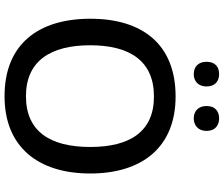

<svg xmlns="http://www.w3.org/2000/svg" viewBox="-88 -930 962 825"><g transform="rotate(90 392.5 -517.0)"><path d="M245 -924C245 -887 268 -869 298 -869C327 -869 351 -887 351 -924C351 -962 327 -978 298 -978C268 -978 245 -962 245 -924ZM435 -924C435 -887 459 -869 488 -869C517 -869 542 -887 542 -924C542 -962 517 -978 488 -978C459 -978 435 -962 435 -924ZM725 -424C725 -646 613 -791 394 -791C167 -791 60 -645 60 -425C60 -204 167 -56 393 -56C613 -56 725 -203 725 -424ZM174 -424C174 -595 242 -698 394 -698C545 -698 611 -595 611 -424C611 -253 545 -148 393 -148C242 -148 174 -253 174 -424Z"/></g></svg>

Font: Noto Sans Malayalam UI Medium
Style: Regular
Weight: 500
Designer: Jelle Bosma - Monotype Design Team
Foundry: Monotype Imaging Inc.
Version: Version 2.104